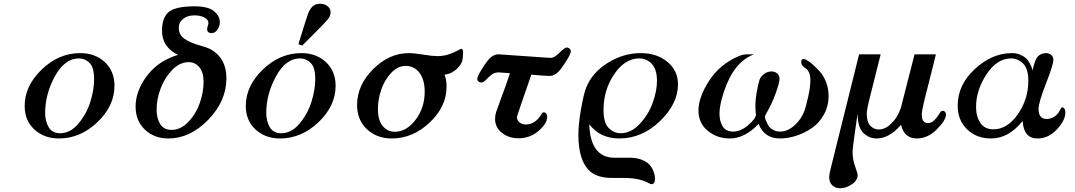

<svg xmlns="http://www.w3.org/2000/svg" viewBox="-20 -734 5747 1026"><path d="M111.8 -168Q111.8 -274.9 202.9 -362.5Q293.9 -450.2 409.2 -450.2Q488.3 -450.2 540 -402.1Q591.8 -354 591.8 -275.9Q591.8 -168 500.5 -81.1Q409.2 5.9 294.9 5.9Q215.8 5.9 163.8 -42Q111.8 -89.8 111.8 -168ZM221.2 -129.9Q221.2 -86.9 240 -54.4Q258.8 -22 301.8 -22Q356 -22 399.4 -74Q442.9 -126 462.9 -190.4Q482.9 -254.9 482.9 -311Q482.9 -374 458.5 -397.9Q434.1 -421.9 401.9 -421.9Q325.7 -421.9 273.4 -326.4Q221.2 -231 221.2 -129.9Z M704.6 -165Q704.6 -248 765.1 -328.6Q825.7 -409.2 931.6 -440.9Q845.7 -481.9 845.7 -569.8Q845.7 -635.7 877.9 -667Q913.1 -700.2 1019.5 -700.2Q1092.8 -700.2 1123.8 -674.1Q1154.8 -647.9 1154.8 -616.2Q1154.8 -595.2 1142.3 -576.2Q1129.9 -557.1 1110.8 -557.1Q1086.9 -557.1 1086.9 -579.1Q1086.9 -584 1090.3 -595Q1093.8 -606 1093.8 -610.8Q1093.8 -628.9 1072.3 -640.4Q1050.8 -651.9 1019.5 -651.9Q982.4 -651.9 959 -633.5Q935.5 -615.2 935.5 -585Q935.5 -547.9 965.6 -526.9Q995.6 -505.9 1045.2 -491.9Q1094.7 -478 1110.8 -467.8Q1189.9 -419.9 1189.9 -315.9Q1189.9 -193.8 1092.8 -94Q995.6 5.9 879.9 5.9Q803.7 5.9 754.2 -41.5Q704.6 -88.9 704.6 -165ZM816.9 -148.9Q816.9 -102.1 835.9 -71Q855 -40 897 -40Q945.8 -40 986.8 -83Q1027.8 -126 1047.9 -184.1Q1067.9 -242.2 1067.9 -295.9Q1067.9 -347.7 1045.4 -374.8Q1022.9 -401.9 987.8 -401.9Q940.9 -401.9 900.4 -360.4Q859.9 -318.8 838.4 -261Q816.9 -203.1 816.9 -148.9Z M1293.5 -168Q1293.5 -274.9 1384.5 -362.5Q1475.6 -450.2 1590.8 -450.2Q1669.9 -450.2 1721.7 -402.1Q1773.4 -354 1773.4 -275.9Q1773.4 -168 1682.1 -81.1Q1590.8 5.9 1476.6 5.9Q1397.5 5.9 1345.5 -42Q1293.5 -89.8 1293.5 -168ZM1402.8 -129.9Q1402.8 -86.9 1421.6 -54.4Q1440.4 -22 1483.4 -22Q1537.6 -22 1581.1 -74Q1624.5 -126 1644.5 -190.4Q1664.6 -254.9 1664.6 -311Q1664.6 -374 1640.1 -397.9Q1615.7 -421.9 1583.5 -421.9Q1507.3 -421.9 1455.1 -326.4Q1402.8 -231 1402.8 -129.9ZM1574.7 -498Q1620.6 -647.9 1626.5 -662.1Q1644.5 -706.1 1673.3 -711.9Q1681.2 -713.9 1692.4 -713.9Q1714.4 -713.9 1730.5 -700.9Q1746.6 -688 1746.6 -668Q1746.6 -648.9 1731.2 -629.9Q1715.8 -610.8 1650.4 -545.9Q1616.2 -511.7 1594.7 -490.2Z M1888.2 -172.9Q1888.2 -278.8 1973.9 -364.5Q2059.6 -450.2 2165.5 -450.2Q2191.4 -450.2 2241.5 -442.1Q2291.5 -434.1 2316.4 -434.1Q2350.6 -434.1 2379.4 -444.1Q2408.2 -454.1 2424.8 -463.6Q2441.4 -473.1 2445.3 -473.1Q2454.1 -473.1 2454.6 -454.1Q2454.6 -423.3 2449.5 -406.7Q2444.3 -390.1 2428.2 -373Q2397.5 -339.8 2355.5 -335Q2366.7 -307.1 2366.2 -270Q2366.2 -164.1 2275.9 -79.1Q2185.5 5.9 2074.2 5.9Q1993.2 5.9 1940.7 -43.5Q1888.2 -92.8 1888.2 -172.9ZM1999.5 -151.9Q1999.5 -91.8 2024.9 -60.8Q2050.3 -29.8 2089.4 -29.8Q2152.3 -29.8 2200.9 -94Q2249.5 -158.2 2249.5 -244.1Q2249.5 -308.1 2221.4 -345Q2193.4 -381.8 2147.5 -381.8Q2105.5 -381.8 2070.3 -344.5Q2035.2 -307.1 2017.3 -254.9Q1999.5 -202.6 1999.5 -151.9Z M2530.3 -313Q2530.3 -324.2 2550.8 -358.2Q2571.3 -392.1 2584.5 -408.2Q2613.3 -444.3 2643.6 -443.8Q2650.4 -443.8 2780.8 -434.3Q2911.1 -424.8 2923.3 -424.8Q2942.4 -424.8 2970 -452.4Q2997.6 -480 3008.3 -480Q3017.1 -480 3023.7 -473.9Q3030.3 -467.8 3030.3 -459Q3030.3 -446.8 3006.3 -408.4Q2982.4 -370.1 2966.3 -353Q2942.4 -328.1 2917.5 -328.1Q2896.5 -328.1 2819.3 -335Q2743.2 -115.7 2742.2 -109.9Q2742.2 -91.8 2755.9 -80.3Q2769.5 -68.8 2790.5 -68.8Q2816.4 -68.8 2836.4 -83Q2856.4 -97.2 2867.4 -114.5Q2878.4 -131.8 2879.4 -131.8Q2882.3 -133.8 2886.2 -133.8Q2893.1 -133.8 2898.7 -127Q2904.3 -120.1 2904.3 -109.9Q2904.3 -74.7 2858.4 -34.9Q2812.5 4.9 2750.5 4.9Q2698.7 4.9 2662.1 -24.2Q2625.5 -53.2 2625.5 -99.1Q2625.5 -117.2 2631.8 -137.2Q2638.2 -157.2 2660.6 -216.6Q2683.1 -275.9 2705.1 -342.8Q2647 -346.7 2644.5 -347.2Q2622.6 -347.2 2605.5 -333.5Q2588.4 -319.8 2575.9 -306.4Q2563.5 -293 2551.3 -293Q2543.5 -293 2536.9 -298.6Q2530.3 -304.2 2530.3 -313Z M3070.8 -13.2Q3070.8 -71.3 3084.5 -149.2Q3098.1 -227.1 3111.8 -264.2Q3144 -346.2 3228 -398.2Q3312 -450.2 3403.8 -450.2Q3489.7 -450.2 3546.4 -403.6Q3603 -356.9 3603 -283.2Q3603 -180.2 3507.1 -87.2Q3411.1 5.9 3289.1 5.9Q3187 5.9 3128.9 -69.8Q3134.8 109.4 3265.1 108.9H3346.2Q3381.3 108.9 3407.2 118.9Q3433.1 128.9 3446.5 141.8Q3460 154.8 3468 172.4Q3476.1 189.9 3478 200.9Q3480 211.9 3480 221.2Q3480 250 3460.9 250Q3455.1 250 3441.4 241.9Q3427.7 233.9 3395.3 225.3Q3362.8 216.8 3311 216.8H3249Q3173.8 216.8 3133.8 182.1Q3070.8 127 3070.8 -13.2ZM3205.1 -146Q3205.1 -77.1 3232.9 -49.6Q3260.7 -22 3296.9 -22Q3352.1 -22 3398.4 -71.5Q3444.8 -121.1 3467.8 -184.6Q3490.7 -248 3490.7 -301.8Q3490.7 -363.8 3462.9 -392.8Q3435.1 -421.9 3396 -421.9Q3319.8 -421.9 3262.5 -337.9Q3205.1 -253.9 3205.1 -146Z M3712.4 -144Q3712.4 -213.9 3769 -302Q3825.7 -390.1 3927.7 -434.1Q3952.6 -443.8 3969.7 -443.8H4009.8Q3900.9 -403.8 3847.7 -242.2Q3824.7 -170.4 3824.7 -127Q3824.7 -85.9 3842 -58.3Q3859.4 -30.8 3897.5 -30.8Q3938.5 -30.8 3979 -65.9Q4019.5 -101.1 4019.5 -121.1Q4019.5 -122.1 4018.1 -136Q4016.6 -149.9 4016.6 -167Q4016.6 -204.1 4025.1 -249.5Q4033.7 -294.9 4039.6 -310.1Q4046.4 -326.2 4063.5 -339.1Q4080.6 -352.1 4102.5 -352.1Q4121.6 -352.1 4133.5 -341.1Q4145.5 -330.1 4145.5 -313Q4145.5 -292 4124.5 -233.9Q4103.5 -175.8 4077.6 -132.8Q4067.9 -116.7 4067.4 -107.9Q4067.4 -104 4071.5 -93Q4075.7 -82 4083.5 -66.9Q4091.3 -51.8 4108.9 -41.3Q4126.5 -30.8 4148.4 -30.8Q4187.5 -30.8 4224.1 -62.5Q4260.7 -94.2 4279.3 -143.1Q4287.1 -165 4298.8 -217.5Q4310.5 -270 4310.5 -305.2Q4310.5 -331.1 4303 -346.9Q4295.4 -362.8 4285.9 -368.4Q4276.4 -374 4269 -382.6Q4261.7 -391.1 4261.7 -402.8Q4261.7 -418.9 4273.4 -418.9Q4281.2 -418.9 4290.5 -413.1Q4305.7 -404.3 4320.6 -391.6Q4335.4 -378.9 4357.9 -355Q4380.4 -331.1 4394 -296.1Q4407.7 -261.2 4407.7 -221.2Q4407.7 -166 4382.1 -120.6Q4356.4 -75.2 4316.9 -48.6Q4277.3 -22 4233.4 -8.1Q4189.5 5.9 4147.5 5.9Q4064.5 5.9 4033.7 -71.8Q3959.5 6.3 3879.4 5.9Q3812.5 5.9 3762.5 -34.7Q3712.4 -75.2 3712.4 -144Z M4411.1 212.9Q4411.1 196.8 4418.9 167L4570.8 -443.8H4686Q4673.8 -392.1 4653.8 -314.9Q4633.8 -237.8 4622.8 -191.9Q4611.8 -146 4611.8 -126Q4611.8 -81.1 4631.3 -61.5Q4650.9 -42 4675.8 -42Q4710.9 -42 4743.9 -74.5Q4776.9 -106.9 4793.9 -157.2L4867.2 -443.8H4981Q4973.1 -407.7 4953.1 -330.8Q4933.1 -253.9 4919.4 -197.5Q4905.8 -141.1 4905.8 -121.1Q4905.8 -76.2 4939 -76.2Q4955.1 -76.2 4969.5 -88.6Q4983.9 -101.1 4994.9 -118.7Q5005.9 -136.2 5006.8 -137.2Q5011.7 -142.1 5018.1 -142.1Q5024.9 -142.1 5030 -136.5Q5035.2 -130.9 5035.2 -122.1Q5035.2 -92.3 4986.6 -43.2Q4938 5.9 4878.9 5.9Q4812 5.9 4794.9 -66.9Q4731 6.3 4664.1 5.9Q4625 5.9 4594.5 -22.5Q4564 -50.8 4563 -122.1H4562Q4560.1 -105 4548.1 -24.4Q4536.1 56.2 4536.1 79.1Q4536.1 119.1 4549.6 155.5Q4563 191.9 4563 201.2Q4563 230 4532 251Q4501 272 4468.8 272Q4444.8 272 4428 256.8Q4411.1 241.7 4411.1 212.9Z M5097.7 -169.9Q5097.7 -280.8 5189.7 -365.5Q5281.7 -450.2 5387.7 -450.2Q5412.6 -450.2 5432.6 -441.2Q5452.6 -432.1 5462.6 -423.1Q5472.7 -414.1 5482.2 -396.5Q5491.7 -378.9 5492.7 -375Q5493.7 -371.1 5498 -357.9Q5509.3 -415 5527.8 -434.1Q5544.9 -450.2 5569.8 -450.2Q5586.9 -450.2 5597.9 -440.2Q5608.9 -430.2 5608.9 -414.1Q5608.9 -388.2 5569.3 -287.1Q5529.8 -186 5529.8 -151.9Q5529.8 -97.7 5573.7 -98.1Q5593.8 -98.1 5613.8 -110.6Q5633.8 -123 5643.1 -144Q5650.9 -160.2 5657 -160.2Q5663.1 -160.2 5668 -153.1Q5672.9 -146 5672.9 -132.8Q5672.9 -90.8 5627.9 -42.5Q5583 5.9 5523.9 5.9Q5449.7 5.9 5444.8 -87.9Q5370.6 6.3 5274.9 5.9Q5198.7 5.9 5148.2 -42.5Q5097.7 -90.8 5097.7 -169.9ZM5195.8 -162.1Q5195.8 -111.3 5218.8 -77.1Q5241.7 -43 5289.1 -43Q5362.3 -43 5418.7 -123Q5475.1 -203.1 5475.1 -301.8Q5475.1 -367.7 5447 -394.8Q5418.9 -421.9 5383.8 -421.9Q5307.6 -421.9 5251.7 -336.9Q5195.8 -252 5195.8 -162.1Z"/></svg>

Font: CMU Serif
Style: BoldItalic
Weight: 700
Italic angle: -14.04°
Version: Version 0.7.0